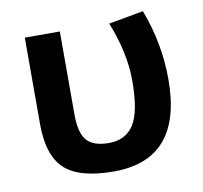

<svg xmlns="http://www.w3.org/2000/svg" viewBox="-66 -611 729 691"><g transform="rotate(-10 298.0 -265.0)"><path d="M547 -283Q547 10 297 10Q171 10 117.5 -39.5Q64 -89 64 -203V-520H192V-217Q192 -149 216 -121.5Q240 -94 297 -94Q358 -94 388 -140.5Q418 -187 418 -300Q418 -403 372 -517L499 -540Q547 -414 547 -283Z"/></g></svg>

Font: Mplus 1p Bold
Style: Bold
Weight: 700
Version: Version 1.061